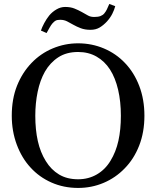

<svg xmlns="http://www.w3.org/2000/svg" viewBox="-20 -927 784 964"><path d="M607.4 -610.8Q653.3 -563 679.2 -495.4Q705.1 -427.7 705.1 -345.7Q705.1 -263.2 678.7 -195.8Q652.3 -128.4 605.5 -81.1Q560.1 -34.2 500 -8.8Q439.9 16.6 372.1 16.6Q299.8 16.6 238.5 -10.5Q177.2 -37.6 133.3 -85.9Q89.4 -133.3 64.2 -200.9Q39.1 -268.6 39.1 -345.7Q39.1 -430.2 65.4 -496.3Q91.8 -562.5 138.2 -610.8Q184.1 -658.7 244.9 -684.1Q305.7 -709.5 372.1 -709.5Q440.9 -709.5 502 -683.6Q563 -657.7 607.4 -610.8ZM534.7 -119.6Q562 -164.1 574.5 -220.2Q586.9 -276.4 586.9 -345.7Q586.9 -417 573 -476.6Q559.1 -536.1 532.2 -578.1Q505.4 -619.6 464.8 -642.8Q424.3 -666 372.1 -666Q313.5 -666 272.5 -639.2Q231.4 -612.3 205.6 -567.4Q181.2 -524.4 169.2 -466.8Q157.2 -409.2 157.2 -345.7Q157.2 -275.4 169.9 -218.8Q182.6 -162.1 210 -118.2Q236.3 -75.2 276.4 -51Q316.4 -26.9 372.1 -26.9Q424.3 -26.9 466.3 -51.3Q508.3 -75.7 534.7 -119.6ZM558.6 -896Q553.7 -877.4 543.9 -857.9Q534.2 -838.4 517.1 -819.3Q499.5 -800.3 480.2 -788.8Q460.9 -777.3 434.1 -777.3Q406.2 -777.3 385.3 -785.4Q364.3 -793.5 349.1 -802.2Q332 -812 316.7 -819.8Q301.3 -827.6 282.7 -827.6Q267.6 -827.6 260 -823.7Q252.4 -819.8 244.1 -810.5Q236.3 -801.8 228.5 -787.4Q220.7 -772.9 213.9 -761.2L185.5 -773.4Q190.4 -789.1 202.1 -811Q213.9 -833 227.5 -849.6Q242.2 -867.2 263.2 -879.6Q284.2 -892.1 307.1 -892.1Q334.5 -892.1 354.2 -884Q374 -876 390.6 -866.7Q409.2 -856.4 421.9 -849.1Q434.6 -841.8 453.1 -841.8Q472.7 -841.8 484.6 -846.4Q496.6 -851.1 503.4 -859.4Q511.2 -868.7 516.4 -879.4Q521.5 -890.1 528.8 -907.2Z"/></svg>

Font: UniBurma_GGSerif
Style: Book
Weight: 400
Designer: Victor San Kho Lin (for Burmese only and related typography optimization with it)
Foundry: http://www.unimm.org
Version: 2.0